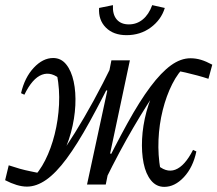

<svg xmlns="http://www.w3.org/2000/svg" viewBox="-20 -719 847 748"><path d="M620 9Q589 9 568.5 -16Q548 -41 539.5 -83Q531 -125 533.5 -177Q536 -229 550.5 -283.5Q565 -338 592 -387L601 -382Q554 -315 499.5 -222Q445 -129 391 -19L369 -31Q428 -151 476 -238Q524 -325 566 -381Q608 -437 646 -464.5Q684 -492 722 -492Q743 -492 763 -486Q783 -480 807 -467L792 -412Q771 -419 748.5 -425Q726 -431 702.5 -436.5Q679 -442 653 -447L705 -465Q674 -437 651 -391.5Q628 -346 614 -290Q600 -234 597.5 -174.5Q595 -115 605 -58L587 -82Q626 -44 663 -58Q700 -72 732 -135L745 -129Q732 -67 696.5 -29Q661 9 620 9ZM85 8Q66 8 44.5 1.5Q23 -5 0 -17L14 -75Q38 -67 57.5 -61.5Q77 -56 99.5 -51.5Q122 -47 155 -40L102 -20Q133 -49 156 -94.5Q179 -140 193 -196Q207 -252 210 -311.5Q213 -371 202 -428L220 -406Q181 -442 143.5 -428Q106 -414 75 -350L62 -356Q76 -417 111.5 -455Q147 -493 187 -493Q218 -493 238 -468Q258 -443 267 -401.5Q276 -360 273.5 -308.5Q271 -257 256.5 -203Q242 -149 215 -100L207 -104Q237 -146 272 -202Q307 -258 344 -325.5Q381 -393 416 -465L438 -455Q378 -333 329.5 -245Q281 -157 239.5 -101Q198 -45 160 -18.5Q122 8 85 8ZM319 0 398 -366 391 -368 414 -484H486L409 -121L416 -119L392 0ZM473 -582Q422 -582 392.5 -611.5Q363 -641 366 -688L420 -699Q418 -663 434.5 -643.5Q451 -624 482 -624Q513 -624 536.5 -643.5Q560 -663 573 -699L622 -688Q608 -642 567.5 -612Q527 -582 473 -582Z"/></svg>

Font: Piazzolla 24pt
Style: Italic
Weight: 400
Italic angle: -11.3°
Designer: Juan Pablo del Peral
Foundry: Huerta Tipografica
Version: Version 2.005